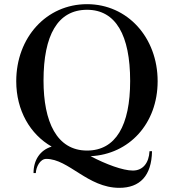

<svg xmlns="http://www.w3.org/2000/svg" viewBox="-20 -735 840 922"><path d="M398 -715C203 -715 58 -555 58 -345C58 -204 125 -90 228 -31C172 -14 141 34 141 96H152C153 68 172 28 202 28C310 28 401 167 553 167C651 167 708 110 710 -9H698C695 48 666 84 618 84C570 84 489 54 415 15C600 6 737 -141 737 -345C737 -555 592 -715 398 -715ZM189 -348C189 -566 257 -688 398 -688C536 -688 605 -566 605 -346C605 -133 536 -12 398 -12C252 -12 189 -151 189 -348Z"/></svg>

Font: Sprat Medium
Style: Regular
Weight: 500
Designer: Ethan Nakache
Foundry: Collletttivo
Version: Version 2.000;Glyphs 3.2 (3217)